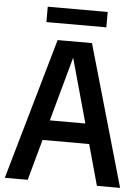

<svg xmlns="http://www.w3.org/2000/svg" viewBox="-60 -956 732 1002"><g transform="rotate(5 306.0 -454.5)"><path d="M3.5 0 215.5 -740H395.5L607.5 0H486L296.5 -683.5H312L123.5 0ZM123 -214 147 -319H463.5L488 -214ZM149 -828.5V-909H463V-828.5Z"/></g></svg>

Font: Encode Sans SC Condensed SemiBold
Style: Regular
Weight: 600
Width: 3
Designer: Multiple Designers
Foundry: Impallari Type
Version: Version 3.002